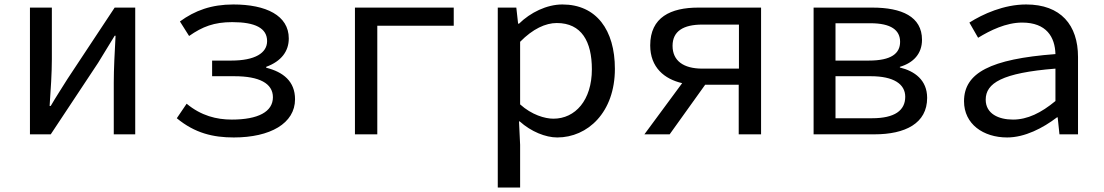

<svg xmlns="http://www.w3.org/2000/svg" viewBox="-20 -601 4940 859"><path d="M114 -567V0H207L419 -320C439 -353 472 -406 493 -441H497C493 -367 489 -291 489 -232V0H585V-567H493L282 -248C261 -214 227 -162 207 -127H202C207 -199 212 -275 212 -336V-567Z M771 -72C852 -5 934 14 1026 14C1189 14 1300 -49 1300 -157C1300 -237 1247 -279 1171 -298V-302C1239 -327 1272 -372 1272 -429C1272 -532 1170 -581 1024 -581C926 -581 852 -554 785 -505L826 -440C886 -482 938 -502 1019 -502C1122 -502 1175 -475 1175 -417C1175 -364 1121 -330 1015 -330H929V-260H1029C1140 -260 1201 -228 1201 -166C1201 -101 1135 -66 1017 -66C949 -66 880 -83 815 -137Z M1568 -567V0H1668V-486H2010V-567Z M2207 -567V238H2307V47L2302 -58H2305C2356 -12 2421 14 2473 14C2609 14 2731 -98 2731 -293C2731 -467 2648 -581 2496 -581C2426 -581 2353 -545 2302 -495H2298L2290 -567ZM2628 -291C2628 -153 2554 -70 2456 -70C2418 -70 2359 -87 2307 -134V-414C2364 -472 2421 -498 2471 -498C2582 -498 2628 -415 2628 -291Z M3104 -567C2981 -567 2889 -524 2889 -398C2889 -299 2953 -247 3032 -229L2863 0H2976L3135 -222H3285V0H3385V-567ZM3286 -294H3122C3038 -294 2989 -329 2989 -396C2989 -462 3038 -491 3122 -491H3286Z M3620 -567V0H3892C4030 0 4128 -49 4128 -163C4128 -243 4072 -283 4006 -299V-302C4067 -320 4105 -361 4105 -423C4105 -527 4014 -567 3883 -567ZM3867 -330H3718V-497H3874C3967 -497 4007 -466 4007 -414C4007 -362 3968 -330 3867 -330ZM3882 -72H3718V-260H3876C3978 -260 4030 -225 4030 -168C4030 -107 3983 -72 3882 -72Z M4293 -148C4293 -46 4379 14 4486 14C4565 14 4646 -28 4709 -76H4712L4720 0H4803V-346C4803 -489 4726 -581 4571 -581C4471 -581 4377 -538 4317 -500L4356 -432C4410 -465 4481 -500 4553 -500C4662 -500 4700 -435 4702 -359C4411 -337 4293 -275 4293 -148ZM4702 -149C4638 -96 4577 -66 4512 -66C4448 -66 4390 -92 4390 -155C4390 -229 4463 -275 4702 -294Z"/></svg>

Font: Kawkab Mono Light
Style: Bold
Weight: 400
Monospace: yes
Designer: Abdullah Arif
Foundry: Abdullah Arif
Version: Version 1.000;PS 000.500;hotconv 1.0.88;makeotf.lib2.5.64775